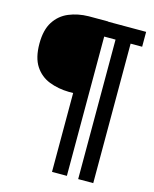

<svg xmlns="http://www.w3.org/2000/svg" viewBox="-118 -778 762 948"><g transform="rotate(15 263.0 -304.0)"><path d="M240 90V-313H218Q163 -314 117 -332Q71 -350 43.5 -392Q16 -434 16 -506Q16 -576 43 -618Q70 -660 115.5 -679Q161 -698 216 -699H263H316V90ZM374 91V-698H451V91ZM247 -622 243 -698H510V-622Z"/></g></svg>

Font: Darker Grotesque Light
Style: Bold
Weight: 700
Version: Version 1.000;gftools[0.9.28]